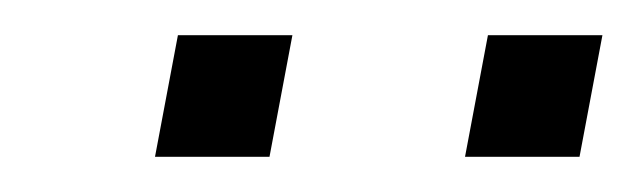

<svg xmlns="http://www.w3.org/2000/svg" viewBox="-20 -739 362 109"><path d="M68 -650H133L146 -719H81ZM244 -650H309L322 -719H257Z"/></svg>

Font: Archivo Thin
Style: Italic
Weight: 100
Italic angle: -10°
Designer: Hector Gatti
Foundry: Omnibus-Type
Version: Version 2.001